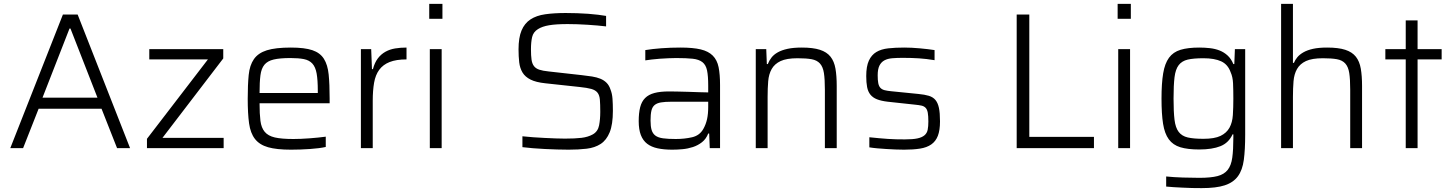

<svg xmlns="http://www.w3.org/2000/svg" viewBox="-20 -763 7474 989"><path d="M583 0 503 -203H179L99 0H33L304 -688H380L650 0ZM343 -616H338L199 -260H482Z M737 0V-48L1051 -457H749V-510H1130V-462L817 -53H1132V0Z M1479 8Q1405 8 1361 -4.5Q1317 -17 1293.5 -47Q1270 -77 1263 -127.5Q1256 -178 1256 -254Q1256 -326 1261 -376.5Q1266 -427 1288 -458.5Q1310 -490 1354.5 -504Q1399 -518 1478 -518Q1549 -518 1589 -504.5Q1629 -491 1648.5 -460Q1668 -429 1673 -379Q1678 -329 1678 -256V-231H1317Q1317 -176 1321.5 -140.5Q1326 -105 1343.5 -84Q1361 -63 1395.5 -55Q1430 -47 1491 -47Q1528 -47 1574.5 -50.5Q1621 -54 1658 -59V-6Q1627 1 1577 4.5Q1527 8 1479 8ZM1617 -284V-295Q1617 -351 1611 -384.5Q1605 -418 1589 -435.5Q1573 -453 1545.5 -458.5Q1518 -464 1476 -464Q1422 -464 1390 -456.5Q1358 -449 1342 -429.5Q1326 -410 1321.5 -375Q1317 -340 1317 -284Z M1839 0V-510H1892L1896 -407H1901Q1910 -441 1926.5 -462.5Q1943 -484 1965.5 -496.5Q1988 -509 2015.5 -513.5Q2043 -518 2074 -518V-457Q2021 -457 1987 -443.5Q1953 -430 1933.5 -403.5Q1914 -377 1907 -337Q1900 -297 1900 -244V0Z M2191 -666V-743H2259V-666ZM2194 0V-510H2255V0Z M2909 8Q2881 8 2849.5 7Q2818 6 2786.5 4.5Q2755 3 2725 0.5Q2695 -2 2671 -5V-61Q2697 -58 2726.5 -56Q2756 -54 2785.5 -52.5Q2815 -51 2842 -50Q2869 -49 2890 -49Q2942 -49 2975.5 -53Q3009 -57 3034 -71Q3060 -86 3066 -117.5Q3072 -149 3072 -187Q3072 -226 3070 -249.5Q3068 -273 3057.5 -286Q3047 -299 3025.5 -305Q3004 -311 2965 -315L2789 -334Q2741 -339 2713 -353Q2685 -367 2671.5 -389.5Q2658 -412 2654.5 -442Q2651 -472 2651 -509Q2651 -569 2666.5 -606Q2682 -643 2712.5 -663Q2743 -683 2788.5 -689.5Q2834 -696 2894 -696Q2923 -696 2952.5 -695Q2982 -694 3009.5 -692Q3037 -690 3061 -687Q3085 -684 3102 -681V-627Q3061 -632 3006 -635.5Q2951 -639 2904 -639Q2845 -639 2809 -633Q2773 -627 2751 -613Q2727 -598 2721 -572Q2715 -546 2715 -509Q2715 -476 2718 -455.5Q2721 -435 2730.5 -422.5Q2740 -410 2758 -404Q2776 -398 2806 -395L2976 -376Q3005 -373 3029.5 -369Q3054 -365 3072.5 -357.5Q3091 -350 3104.5 -336.5Q3118 -323 3125 -301Q3133 -281 3135 -254.5Q3137 -228 3137 -192Q3137 -122 3120.5 -81.5Q3104 -41 3074 -21.5Q3044 -2 3002 3Q2960 8 2909 8Z M3443 8Q3400 8 3367.5 1Q3335 -6 3313.5 -22.5Q3292 -39 3281 -67.5Q3270 -96 3270 -139Q3270 -181 3277.5 -210.5Q3285 -240 3303 -258Q3321 -276 3351 -284Q3381 -292 3426 -292Q3439 -292 3466.5 -291.5Q3494 -291 3525 -290Q3556 -289 3584.5 -288Q3613 -287 3628 -287V-322Q3628 -372 3622 -400.5Q3616 -429 3598 -443Q3580 -457 3548 -460.5Q3516 -464 3463 -464Q3446 -464 3423.5 -463Q3401 -462 3379 -460.5Q3357 -459 3337 -456.5Q3317 -454 3304 -452V-505Q3340 -511 3387 -514.5Q3434 -518 3485 -518Q3550 -518 3589.5 -508.5Q3629 -499 3651.5 -476.5Q3674 -454 3681.5 -417Q3689 -380 3689 -325V0H3636L3633 -75H3628Q3617 -47 3596 -30.5Q3575 -14 3549 -5.5Q3523 3 3495.5 5.5Q3468 8 3443 8ZM3461 -47Q3506 -47 3545 -56Q3584 -65 3603 -99Q3616 -122 3622 -149Q3628 -176 3628 -212V-239H3439Q3406 -239 3385 -235.5Q3364 -232 3352 -222Q3340 -212 3335.5 -193Q3331 -174 3331 -142Q3331 -112 3336.5 -93.5Q3342 -75 3356 -64.5Q3370 -54 3395.5 -50.5Q3421 -47 3461 -47Z M4229 0V-301Q4229 -355 4224 -387Q4219 -419 4203.5 -436Q4188 -453 4160.5 -458Q4133 -463 4088 -463Q4032 -463 4001 -448.5Q3970 -434 3955 -407.5Q3940 -381 3937 -344.5Q3934 -308 3934 -264V0H3873V-510H3927L3930 -433H3935Q3942 -451 3954 -466.5Q3966 -482 3986.5 -493.5Q4007 -505 4037 -511.5Q4067 -518 4110 -518Q4168 -518 4203.5 -506.5Q4239 -495 4258 -471Q4277 -447 4283.5 -409.5Q4290 -372 4290 -320V0Z M4637 8Q4616 8 4592.5 7Q4569 6 4545 4.5Q4521 3 4498.5 1Q4476 -1 4458 -4V-56Q4486 -53 4509 -51Q4532 -49 4553 -47.5Q4574 -46 4595.5 -45.5Q4617 -45 4641 -45Q4682 -45 4705.5 -50Q4729 -55 4742 -66Q4755 -77 4758.5 -94.5Q4762 -112 4762 -137Q4762 -166 4759 -182.5Q4756 -199 4748 -207.5Q4740 -216 4726.5 -219Q4713 -222 4692 -224L4553 -239Q4519 -243 4497.5 -251.5Q4476 -260 4463.5 -275.5Q4451 -291 4446.5 -314.5Q4442 -338 4442 -371Q4442 -421 4455.5 -450.5Q4469 -480 4494 -495Q4519 -510 4555.5 -514Q4592 -518 4638 -518Q4675 -518 4718.5 -514Q4762 -510 4794 -505V-453Q4752 -460 4713.5 -462.5Q4675 -465 4630 -465Q4600 -465 4576 -463Q4552 -461 4535.5 -452Q4519 -443 4510 -425Q4501 -407 4501 -375Q4501 -350 4504 -334.5Q4507 -319 4515 -310.5Q4523 -302 4536.5 -298.5Q4550 -295 4571 -293L4711 -279Q4743 -276 4764.5 -269.5Q4786 -263 4798.5 -248Q4811 -233 4816.5 -207Q4822 -181 4822 -138Q4822 -92 4811 -63.5Q4800 -35 4777 -19Q4754 -3 4719 2.5Q4684 8 4637 8Z M5217 0V-688H5282V-58H5615V0Z M5737 -666V-743H5805V-666ZM5740 0V-510H5801V0Z M6170 206Q6146 206 6120.5 205.5Q6095 205 6070.5 203.5Q6046 202 6024.5 201Q6003 200 5987 198V146Q6026 150 6073 151.5Q6120 153 6158 153Q6217 153 6251.5 144Q6286 135 6304 112Q6322 89 6327.5 49Q6333 9 6333 -53V-71H6329Q6309 -27 6266.5 -10Q6224 7 6157 7Q6098 7 6060 -4.5Q6022 -16 6000.5 -45.5Q5979 -75 5971 -125.5Q5963 -176 5963 -255Q5963 -334 5971.5 -385Q5980 -436 6001.5 -465.5Q6023 -495 6061 -506.5Q6099 -518 6158 -518Q6185 -518 6212 -515Q6239 -512 6262 -503Q6285 -494 6303.5 -477Q6322 -460 6333 -433H6338L6341 -510H6394V-69Q6394 8 6387 60.5Q6380 113 6356.5 145Q6333 177 6289 191.5Q6245 206 6170 206ZM6179 -48Q6236 -48 6267 -63Q6298 -78 6313 -105Q6328 -132 6330.5 -170.5Q6333 -209 6333 -255Q6333 -300 6331.5 -333.5Q6330 -367 6319 -391Q6305 -431 6270.5 -447Q6236 -463 6179 -463Q6128 -463 6098 -456Q6068 -449 6051.5 -427.5Q6035 -406 6030 -365Q6025 -324 6025 -255Q6025 -187 6030 -146Q6035 -105 6051.5 -83.5Q6068 -62 6098 -55Q6128 -48 6179 -48Z M6935 0V-301Q6935 -355 6930 -387Q6925 -419 6909.5 -436Q6894 -453 6866.5 -458Q6839 -463 6794 -463Q6738 -463 6707 -448.5Q6676 -434 6661 -407.5Q6646 -381 6643 -344.5Q6640 -308 6640 -264V0H6579V-743H6640V-439H6645Q6651 -454 6662.5 -468Q6674 -482 6694 -493.5Q6714 -505 6743.5 -511.5Q6773 -518 6816 -518Q6874 -518 6909.5 -506.5Q6945 -495 6964 -471Q6983 -447 6989.5 -409.5Q6996 -372 6996 -320V0Z M7221 0V-457H7116V-510H7221V-658H7282V-510H7406V-457H7282V0Z"/></svg>

Font: Azeri Sans Light
Style: Regular
Weight: 300
Designer: Hector Gatti & Omnibus-Type (original fonts) / Cristiano Sobral (main changes and remastering)
Version: Version 1.000; ttfautohint (v1.6)